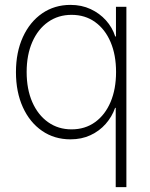

<svg xmlns="http://www.w3.org/2000/svg" viewBox="-20 -557 610 781"><path d="M494.1 204.1H450.7V-118.2H448.2Q435.5 -82 409.9 -53Q384.3 -23.9 348.1 -7.1Q312 9.8 266.6 9.8Q201.2 9.8 151.1 -24.7Q101.1 -59.1 73 -120.8Q44.9 -182.6 44.9 -263.7Q44.9 -344.7 73.2 -406.5Q101.6 -468.3 151.6 -502.7Q201.7 -537.1 266.6 -537.1Q312 -537.1 348.6 -520Q385.3 -502.9 411.1 -474.1Q437 -445.3 448.7 -408.7H451.7V-529.3H494.1ZM271 -30.8Q326.2 -30.8 366.9 -60.3Q407.7 -89.8 429.9 -142.3Q452.1 -194.8 452.1 -264.2Q452.1 -333.5 429.9 -385.7Q407.7 -438 366.9 -467.3Q326.2 -496.6 271 -496.6Q216.8 -496.6 175.5 -467.5Q134.3 -438.5 111.3 -386Q88.4 -333.5 88.4 -264.2Q88.4 -194.3 111.3 -141.8Q134.3 -89.4 175.5 -60.1Q216.8 -30.8 271 -30.8Z"/></svg>

Font: Inter 24pt ExtraLight
Style: Regular
Weight: 250
Designer: Rasmus Andersson
Foundry: rsms
Version: Version 4.001;git-66647c0bb